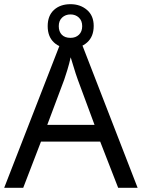

<svg xmlns="http://www.w3.org/2000/svg" viewBox="-20 -898 679 918"><path d="M545 0 459 -221H176L91 0H0L279 -717H360L638 0ZM352 -517Q349 -525 342 -546Q335 -567 328.5 -589.5Q322 -612 318 -624Q311 -593 302 -563.5Q293 -534 287 -517L206 -301H432ZM317 -667Q268 -667 238 -695Q208 -723 208 -773Q208 -823 238 -850.5Q268 -878 317 -878Q364 -878 396 -850.5Q428 -823 428 -774Q428 -723 396.5 -695Q365 -667 317 -667ZM317 -717Q342 -717 357.5 -732Q373 -747 373 -773Q373 -799 357 -814Q341 -829 317 -829Q293 -829 277 -814Q261 -799 261 -773Q261 -747 275.5 -732Q290 -717 317 -717Z"/></svg>

Font: Noto Sans Zanabazar Square
Style: Regular
Weight: 400
Version: Version 2.005; ttfautohint (v1.8.4.7-5d5b)